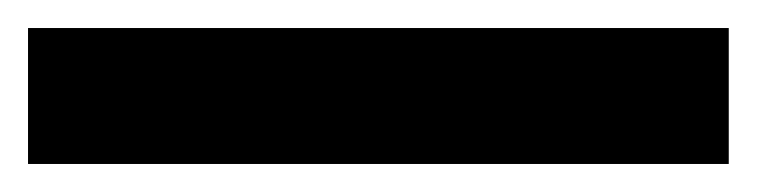

<svg xmlns="http://www.w3.org/2000/svg" viewBox="-20 -8 540 137"><path d="M0 109V12H500V109Z"/></svg>

Font: MuseoModerno Thin SemiBold
Style: Regular
Weight: 600
Version: Version 1.003